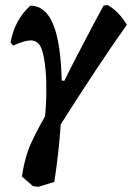

<svg xmlns="http://www.w3.org/2000/svg" viewBox="-20 -489 513 746"><path d="M216 -6Q208 109 191 218L128 237L108 234L65 197Q75 133 91.5 89.5Q108 46 155 -37Q160 -85 160 -143Q160 -186 158 -208Q152 -276 139.5 -304Q127 -332 99 -332Q76 -332 31 -312L21 -324Q37 -412 98 -467Q152 -467 181.5 -406Q211 -345 218 -220L220 -176L230 -175Q263 -243 345 -398L383 -468L399 -469Q440 -446 473 -393Q366 -242 216 -6Z"/></svg>

Font: Alegreya
Style: Bold Italic
Weight: 700
Italic angle: -7°
Designer: Juan Pablo del Peral
Foundry: Huerta Tipografica
Version: Version 2.007; ttfautohint (v1.6)